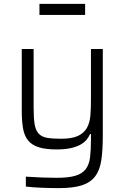

<svg xmlns="http://www.w3.org/2000/svg" viewBox="-20 -762 641 988"><path d="M92 0ZM283 206Q239 206 191.5 204Q144 202 113 198V147Q158 150 198.5 151.5Q239 153 271 153Q332 153 367.5 142.5Q403 132 421 108.5Q439 85 443.5 47.5Q448 10 448 -43V-72H443Q437 -57 425.5 -43Q414 -29 394.5 -18Q375 -7 345 0Q315 7 272 7Q214 7 178.5 -4.5Q143 -16 124 -40Q105 -64 98.5 -101.5Q92 -139 92 -191V-510H153V-210Q153 -156 158 -124Q163 -92 178.5 -75Q194 -58 221.5 -53Q249 -48 294 -48Q350 -48 381 -62.5Q412 -77 427 -103.5Q442 -130 445 -166.5Q448 -203 448 -247V-510H509V-65Q509 10 501.5 61.5Q494 113 470 145Q446 177 401.5 191.5Q357 206 283 206ZM183 -685ZM183 -685V-742H418V-685Z"/></svg>

Font: Azeri Sans Light
Style: Regular
Weight: 300
Designer: Hector Gatti & Omnibus-Type (original fonts) / Cristiano Sobral (main changes and remastering)
Version: Version 1.000; ttfautohint (v1.6)